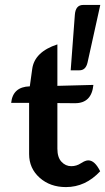

<svg xmlns="http://www.w3.org/2000/svg" viewBox="-20 -762 433 789"><path d="M251 6.8Q186 6.8 142.8 -31.7Q99.6 -70.3 99.6 -128.9V-339.4H25.9Q32.7 -405.3 102.5 -407.2L112.3 -478Q121.6 -548.8 215.8 -579.6V-409.2L363.8 -413.1Q356.4 -337.9 288.6 -337.9L215.8 -338.4V-150.9Q215.8 -115.2 232.7 -97.2Q249.5 -79.1 272.9 -79.1Q294.4 -79.1 312.5 -91.1Q330.6 -103 342.8 -103Q369.6 -103 391.6 -58.1Q331.1 6.8 251 6.8ZM306.6 -473.1H270.5L287.6 -701.2Q290.5 -741.7 321.8 -741.7H392.1L339.8 -505.4Q332.5 -473.1 306.6 -473.1Z"/></svg>

Font: ALMAS
Style: Bold
Weight: 700
Designer: ALMAS Font/ by Husham Jawad Kadhim, derived from the Bainsely font by/ Paul James MIller
Foundry: High-Logic / Made with FontCreator
Version: Version 1.411;September 19, 2021;FontCreator 14.0.0.2814 32-